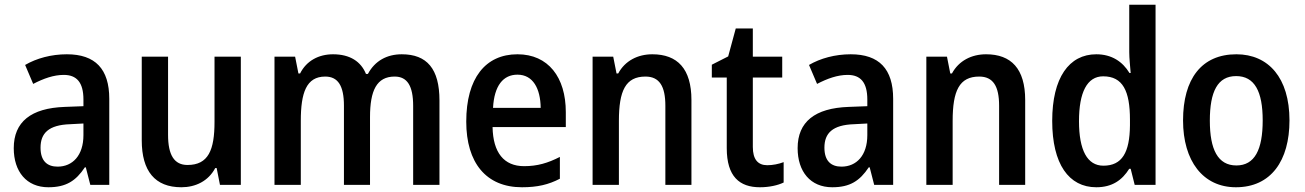

<svg xmlns="http://www.w3.org/2000/svg" viewBox="-20 -780 5505 810"><path d="M262 -551C196 -551 134 -534 86 -506L120 -426C164 -449 207 -464 249 -464C303 -464 332 -433 332 -360V-332L253 -329C111 -324 38 -266 38 -155C38 -56 92 10 184 10C259 10 300 -17 338 -74H342L361 0H441V-363C441 -489 382 -551 262 -551ZM332 -259V-210C332 -124 286 -77 223 -77C179 -77 151 -101 151 -157C151 -218 185 -253 276 -256Z M996 -541H885V-266C885 -147 859 -84 771 -84C715 -84 689 -126 689 -211V-541H578V-188C578 -58 634 10 745 10C805 10 859 -16 888 -71H894L908 0H996Z M1675 -551C1613 -551 1562 -524 1532 -468H1524C1503 -520 1457 -551 1385 -551C1325 -551 1273 -524 1246 -470H1239L1225 -541H1138V0H1249V-270C1249 -388 1272 -457 1352 -457C1406 -457 1431 -418 1431 -334V0H1541V-286C1541 -398 1569 -457 1645 -457C1698 -457 1723 -418 1723 -333V0H1834V-356C1834 -490 1781 -551 1675 -551Z M2163 -551C2028 -551 1947 -450 1947 -267C1947 -93 2031 10 2182 10C2247 10 2294 -1 2342 -26V-118C2291 -92 2247 -79 2191 -79C2106 -79 2060 -136 2058 -244H2367V-307C2367 -454 2293 -551 2163 -551ZM2163 -465C2229 -465 2260 -406 2261 -325H2060C2065 -419 2103 -465 2163 -465Z M2732 -551C2671 -551 2617 -524 2588 -470H2581L2567 -541H2480V0H2591V-270C2591 -397 2619 -457 2703 -457C2762 -457 2787 -416 2787 -334V0H2897V-358C2897 -490 2838 -551 2732 -551Z M3217 -83C3177 -83 3156 -108 3156 -160V-453H3280V-541H3156V-660H3084L3052 -542L2983 -507V-453H3046V-155C3046 -35 3100 10 3186 10C3225 10 3261 2 3286 -10V-96C3265 -88 3240 -83 3217 -83Z M3569 -551C3503 -551 3441 -534 3393 -506L3427 -426C3471 -449 3514 -464 3556 -464C3610 -464 3639 -433 3639 -360V-332L3560 -329C3418 -324 3345 -266 3345 -155C3345 -56 3399 10 3491 10C3566 10 3607 -17 3645 -74H3649L3668 0H3748V-363C3748 -489 3689 -551 3569 -551ZM3639 -259V-210C3639 -124 3593 -77 3530 -77C3486 -77 3458 -101 3458 -157C3458 -218 3492 -253 3583 -256Z M4140 -551C4079 -551 4025 -524 3996 -470H3989L3975 -541H3888V0H3999V-270C3999 -397 4027 -457 4111 -457C4170 -457 4195 -416 4195 -334V0H4305V-358C4305 -490 4246 -551 4140 -551Z M4605 10C4672 10 4714 -20 4744 -68H4750L4767 0H4855V-760H4744V-560C4744 -534 4748 -499 4750 -472H4745C4716 -520 4670 -551 4605 -551C4490 -551 4419 -452 4419 -270C4419 -88 4489 10 4605 10ZM4635 -81C4567 -81 4532 -146 4532 -269C4532 -390 4566 -458 4634 -458C4717 -458 4747 -396 4747 -275V-251C4746 -137 4714 -81 4635 -81Z M5420 -272C5420 -452 5331 -551 5196 -551C5049 -551 4971 -447 4971 -272C4971 -101 5055 10 5194 10C5342 10 5420 -102 5420 -272ZM5084 -271C5084 -394 5117 -459 5195 -459C5273 -459 5307 -394 5307 -272C5307 -148 5273 -82 5196 -82C5118 -82 5084 -149 5084 -271Z"/></svg>

Font: Noto Sans UI SemiCondensed Medium
Style: Regular
Weight: 500
Width: 4
Designer: Monotype Design Team
Foundry: Monotype Imaging Inc.
Version: Version 1.901